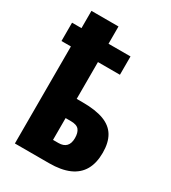

<svg xmlns="http://www.w3.org/2000/svg" viewBox="-185 -856 850 953"><g transform="rotate(30 240.0 -380.0)"><path d="M209 -760V-661H335V-556H209V-345H245Q318 -345 364.5 -327.5Q411 -310 433 -273Q455 -236 455 -178Q455 -119 432.5 -79.5Q410 -40 364.5 -20Q319 0 250 0H54V-556H0V-661H54V-760ZM239 -235H209V-110H240Q269 -110 284 -125.5Q299 -141 299 -172Q299 -203 286 -219Q273 -235 239 -235Z"/></g></svg>

Font: Noto Sans Display Condensed ExtraBold
Style: Regular
Weight: 800
Width: 3
Designer: Monotype Design Team
Foundry: Monotype Imaging Inc.
Version: Version 2.003